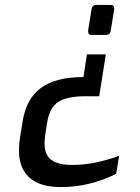

<svg xmlns="http://www.w3.org/2000/svg" viewBox="-20 -557 570 780"><path d="M444 -523V-520L430 -433Q427 -415 410 -415H353Q338 -415 338 -428V-433L352 -520Q355 -537 372 -537H429Q444 -537 444 -523ZM383 -166H327Q253 -166 217.5 -143.5Q182 -121 172 -62L164 -11Q161 10 161 26Q161 72 188.5 92.5Q216 113 273 113Q320 113 365 104Q410 95 464 76L452 149Q344 203 228 203Q141 203 99 164Q57 125 57 55Q57 28 61 4L72 -64Q86 -155 146 -199.5Q206 -244 319 -244L333 -336H410Z"/></svg>

Font: Exo Medium
Style: Italic
Weight: 500
Italic angle: -9°
Designer: Natanael Gama
Foundry: Natanael Gama
Version: Version 1.500; ttfautohint (v1.6)